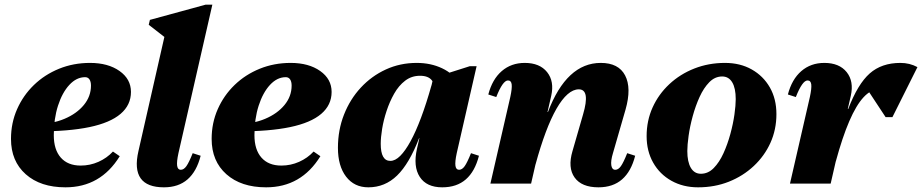

<svg xmlns="http://www.w3.org/2000/svg" viewBox="-20 -785 3943 821"><path d="M260 16Q153 16 90 -40Q27 -96 27 -191Q27 -259 53 -318Q79 -377 125 -421.5Q171 -466 232.5 -491Q294 -516 365 -516Q442 -516 491 -481.5Q540 -447 540 -392Q540 -336 495.5 -298Q451 -260 362.5 -241.5Q274 -223 140 -223V-255Q204 -255 256 -277Q308 -299 338.5 -336Q369 -373 369 -419Q369 -436 362.5 -445.5Q356 -455 344 -455Q307 -455 276.5 -422Q246 -389 228 -333Q210 -277 210 -207Q210 -145 240 -111Q270 -77 325 -77Q365 -77 401 -93Q437 -109 463 -137L492 -117Q410 16 260 16Z M681 16Q609 16 581.5 -22.5Q554 -61 572 -139L699 -698L719 -599L616 -679L621 -700L859 -765H888L743 -130Q735 -93 737.5 -76Q740 -59 753 -59Q766 -59 777 -74.5Q788 -90 804 -130L838 -119Q821 -52 782 -18Q743 16 681 16Z M1118 16Q1011 16 948 -40Q885 -96 885 -191Q885 -259 911 -318Q937 -377 983 -421.5Q1029 -466 1090.5 -491Q1152 -516 1223 -516Q1300 -516 1349 -481.5Q1398 -447 1398 -392Q1398 -336 1353.5 -298Q1309 -260 1220.5 -241.5Q1132 -223 998 -223V-255Q1062 -255 1114 -277Q1166 -299 1196.5 -336Q1227 -373 1227 -419Q1227 -436 1220.5 -445.5Q1214 -455 1202 -455Q1165 -455 1134.5 -422Q1104 -389 1086 -333Q1068 -277 1068 -207Q1068 -145 1098 -111Q1128 -77 1183 -77Q1223 -77 1259 -93Q1295 -109 1321 -137L1350 -117Q1268 16 1118 16Z M1555 16Q1495 16 1460 -29.5Q1425 -75 1425 -153Q1425 -229 1451 -295Q1477 -361 1523 -410.5Q1569 -460 1630 -488Q1691 -516 1762 -516Q1822 -516 1870.5 -493Q1919 -470 1942 -430L1842 -374Q1842 -421 1827 -441Q1812 -461 1776 -461Q1740 -461 1712.5 -440Q1685 -419 1665.5 -384.5Q1646 -350 1633 -310.5Q1620 -271 1614 -234Q1608 -197 1608 -170Q1608 -97 1649 -97Q1670 -97 1691.5 -118.5Q1713 -140 1735.5 -181Q1758 -222 1780.5 -282Q1803 -342 1825 -420L1883 -385V-194H1772Q1730 -85 1678 -34.5Q1626 16 1555 16ZM1871 16Q1804 16 1775 -28.5Q1746 -73 1763 -149L1836 -467H1879L1989 -502H2018L1933 -130Q1925 -93 1927.5 -76Q1930 -59 1943 -59Q1956 -59 1967 -74.5Q1978 -90 1994 -130L2028 -119Q2011 -52 1972 -18Q1933 16 1871 16Z M2539 16Q2467 16 2437 -26Q2407 -68 2428 -139L2473 -295Q2505 -403 2455 -403Q2431 -403 2407 -382Q2383 -361 2359.5 -320Q2336 -279 2313.5 -219Q2291 -159 2270 -82H2215V-306H2323Q2403 -516 2549 -516Q2625 -516 2653 -462.5Q2681 -409 2655 -317L2601 -130Q2591 -97 2594 -78Q2597 -59 2611 -59Q2624 -59 2635 -74.5Q2646 -90 2662 -130L2696 -119Q2679 -52 2640 -18Q2601 16 2539 16ZM2077 0 2162 -370Q2170 -407 2168 -424Q2166 -441 2152 -441Q2130 -441 2102 -370L2068 -381Q2085 -446 2125.5 -481Q2166 -516 2224 -516Q2288 -516 2319.5 -476.5Q2351 -437 2337 -375L2251 0Z M2965 16Q2901 16 2851 -12Q2801 -40 2773 -89.5Q2745 -139 2745 -203Q2745 -269 2770.5 -325.5Q2796 -382 2842 -425Q2888 -468 2949 -492Q3010 -516 3080 -516Q3145 -516 3194.5 -488Q3244 -460 3272 -411Q3300 -362 3300 -297Q3300 -231 3274.5 -174.5Q3249 -118 3203 -75Q3157 -32 3096.5 -8Q3036 16 2965 16ZM2977 -42Q3008 -42 3032 -66.5Q3056 -91 3073.5 -129.5Q3091 -168 3103 -212Q3115 -256 3120.5 -295.5Q3126 -335 3126 -361Q3126 -408 3111 -433Q3096 -458 3068 -458Q3037 -458 3013 -433.5Q2989 -409 2971.5 -370.5Q2954 -332 2942 -288Q2930 -244 2924.5 -204.5Q2919 -165 2919 -139Q2919 -93 2934 -67.5Q2949 -42 2977 -42Z M3499 -95V-319H3607Q3648 -426 3699 -471Q3750 -516 3830 -516Q3870 -516 3903 -498L3796 -284H3767L3678 -419H3737V-403Q3704 -403 3672.5 -369Q3641 -335 3611.5 -266.5Q3582 -198 3554 -95ZM3358 0 3443 -370Q3451 -407 3449 -424Q3447 -441 3433 -441Q3411 -441 3383 -370L3349 -381Q3366 -446 3406.5 -481Q3447 -516 3505 -516Q3569 -516 3600.5 -476.5Q3632 -437 3618 -375L3532 0Z"/></svg>

Font: Platypi Light ExtraBold
Style: Italic
Weight: 800
Italic angle: -13°
Version: Version 1.200